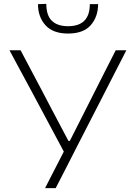

<svg xmlns="http://www.w3.org/2000/svg" viewBox="-20 -973 703 993"><path d="M213 0Q236 -45 259.8 -91.2Q283.5 -137.5 310 -189L140 -507Q112 -558.5 86.8 -605.5Q61.5 -652.5 29 -713H86.5Q121.5 -646.5 147 -598.5Q172.5 -550 195.5 -507Q218 -463.5 245.5 -411.5L334 -244H341L424 -408Q451.5 -462.5 474 -507Q496.5 -551.5 521 -600Q545.5 -648 578.5 -713H633.5Q600.5 -649 564.5 -578.5Q528.5 -508 499 -450.5L383 -224.5Q357.5 -174 326.8 -114.2Q296 -54.5 268 0ZM332 -799.5Q254 -799.5 215.2 -842.5Q176.5 -885.5 176.5 -951.5L219.5 -953Q219.5 -893.5 248.2 -865.5Q277 -837.5 332 -837.5Q444.5 -837.5 444.5 -951.5H487.5Q487 -885.5 449 -842.5Q411 -799.5 332 -799.5Z"/></svg>

Font: Heraclito ExtraLight
Style: Regular
Weight: 200
Designer: Kostas Bartsokas (font) & Cristiano Sobral (main changes)
Foundry: Kostas Bartsokas (font) & Cristiano Sobral (main changes)
Version: Version 1.00;July 8, 2020;FontCreator 13.0.0.2655 64-bit